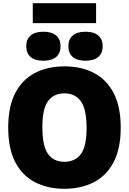

<svg xmlns="http://www.w3.org/2000/svg" viewBox="-20 -1162 800 1192"><path d="M380 10Q275.5 10 196.8 -31Q118 -72 74.5 -156Q31 -240 31 -370Q31 -500 74.5 -584Q118 -668 196.8 -709Q275.5 -750 380 -750Q485 -750 563.5 -709Q642 -668 685.8 -583.8Q729.5 -499.5 729.5 -370Q729.5 -240.5 685.8 -156.2Q642 -72 563.2 -31Q484.5 10 380 10ZM380 -157.5Q446.5 -157.5 482 -205.5Q517.5 -253.5 517.5 -366Q517.5 -484.5 481.8 -533.5Q446 -582.5 380 -582.5Q314 -582.5 278.5 -534.8Q243 -487 243 -374Q243 -255 278.2 -206.2Q313.5 -157.5 380 -157.5ZM511 -785Q458.5 -785 431.5 -808.5Q404.5 -832 404.5 -875Q404.5 -918 431.5 -941.5Q458.5 -965 511 -965Q563 -965 590.2 -941.5Q617.5 -918 617.5 -875Q617.5 -832 590.2 -808.5Q563 -785 511 -785ZM249.5 -785Q197 -785 170 -808.5Q143 -832 143 -875Q143 -918 170 -941.5Q197 -965 249.5 -965Q301.5 -965 328.8 -941.5Q356 -918 356 -875Q356 -832 328.8 -808.5Q301.5 -785 249.5 -785ZM183.5 -1018.5V-1142H576.5V-1018.5Z"/></svg>

Font: Encode Sans SmCnd Black
Style: Regular
Weight: 900
Width: 4
Designer: Multiple Designers
Foundry: Impallari Type
Version: Version 3.002; ttfautohint (v1.8.3) -l 8 -r 50 -G 200 -x 14 